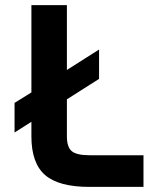

<svg xmlns="http://www.w3.org/2000/svg" viewBox="-20 -732 633 752"><path d="M542 0H330Q210 0 156.5 -46.5Q103 -93 103 -198V-255L37 -213V-329L103 -370V-712H242V-458L368 -538V-423L242 -343V-198Q242 -156 261 -140Q280 -124 330 -124H542Z"/></svg>

Font: Viga
Style: Regular
Weight: 400
Designer: Oscar Yáñez
Foundry: Fontstage
Version: Version 1.001